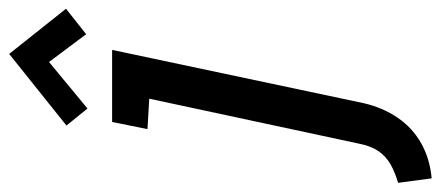

<svg xmlns="http://www.w3.org/2000/svg" viewBox="-300 -472 984 429"><g transform="rotate(-90 192.5 -258.0)"><path d="M387 -603 286 -730 126 -602 164 -555 268 -641 330 -558ZM176 62 295 -500H134L118 -421L186 -417L85 54Q80 79 68.5 95.5Q57 112 39.5 122Q22 132 -2 139L8 214Q52 210 86.5 190.5Q121 171 143.5 138Q166 105 176 62Z"/></g></svg>

Font: Advent Pro SemiBold
Style: Italic
Weight: 600
Italic angle: -12°
Version: Version 3.000